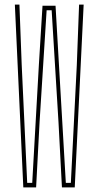

<svg xmlns="http://www.w3.org/2000/svg" viewBox="-20 -820 431 840"><path d="M82 0 45 -800H65L75 -535L99 -20H121L150 -535L166 -795H223L238 -535L268 -20H290L316 -535L326 -800H346L307 0H251L236 -284L206 -775H184L153 -284L138 0Z"/></svg>

Font: Big Shoulders Display Thin Thin
Style: Regular
Weight: 250
Version: Version 2.002